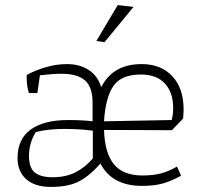

<svg xmlns="http://www.w3.org/2000/svg" viewBox="-20 -726 790 755"><path d="M359 -565 443 -706 505 -699 391 -560ZM49 -104Q49 -179 100.5 -216.5Q152 -254 249 -254Q304 -254 344 -249V-322Q344 -384 314 -410Q284 -436 221 -436Q189 -436 137 -430L127 -360H94Q85 -386 85 -417V-431Q117 -449 159.5 -461.5Q202 -474 243 -474Q294 -474 329.5 -450.5Q365 -427 378 -383Q424 -474 537 -474Q613 -474 657.5 -426.5Q702 -379 702 -295Q702 -284 700 -260L656 -214L389 -215Q392 -124 428 -80Q464 -36 540 -36Q584 -36 614.5 -44.5Q645 -53 676 -71L692 -35Q656 -15 622 -5Q588 5 539 5Q420 5 375 -83Q333 -35 291 -13Q249 9 180 9Q117 9 83 -21.5Q49 -52 49 -104ZM655 -254Q661 -275 661 -301Q661 -362 628.5 -397.5Q596 -433 534 -433Q457 -433 426 -388Q395 -343 389 -249ZM345 -103V-212Q299 -219 231 -219Q171 -219 121 -207Q94 -164 94 -113Q94 -66 117 -47.5Q140 -29 187 -29Q238 -29 276 -48Q314 -67 345 -103Z"/></svg>

Font: Athiti Light
Style: Regular
Weight: 300
Designer: CadsonDemak Team
Foundry: CadsonDemak
Version: Version 1.033